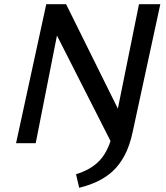

<svg xmlns="http://www.w3.org/2000/svg" viewBox="-20 -678 784 909"><path d="M509 1 215 -578 233 -658H293L572 -95ZM56 0 199 -658H279L149 0ZM355 211 340 147Q375 136 403 120Q431 104 452.5 81Q474 58 490 23.5Q506 -11 517 -60L638 -658H739L608 -53Q594 13 569.5 58.5Q545 104 512.5 133.5Q480 163 440 181.5Q400 200 355 211Z"/></svg>

Font: Ysabeau SemiBold
Style: Italic
Weight: 600
Italic angle: -12°
Designer: Christian Thalmann (Catharsis Fonts)
Version: Version 2.002